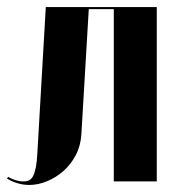

<svg xmlns="http://www.w3.org/2000/svg" viewBox="-20 -515 495 545"><path d="M0 -8Q15 1 31 5.5Q47 10 63 10Q88 10 113.5 -0.5Q139 -11 160 -29.5Q181 -48 195 -74.5Q209 -101 211 -134L232 -489H303V0H425V-495H110L86 -80Q85 -57 82 -41.5Q79 -26 74.5 -16.5Q70 -7 63 -3.5Q56 0 46 0Q36 0 24.5 -3.5Q13 -7 3 -13Z"/></svg>

Font: Moniqa Black
Style: Regular
Weight: 900
Designer: Rajesh Rajput
Foundry: Rajesh Rajput
Version: Version 1.000